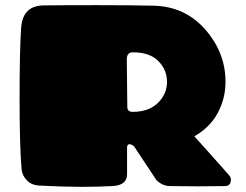

<svg xmlns="http://www.w3.org/2000/svg" viewBox="-20 -721 955 745"><path d="M472 -491 474 -306Q474 -287 495 -287Q557 -287 592.5 -321.5Q628 -356 628 -403Q628 -450 594.5 -484Q561 -518 496 -518Q472 -518 472 -491ZM734 -192Q753 -172 869 -41Q876 -32 876 -25Q876 1 853 1Q800 2 746.5 2Q693 2 640 1Q611 1 587 -22L501 -152Q496 -158 489 -160Q473 -166 473 -147V-45Q473 -2 416.5 1Q360 4 293 4Q226 4 131 -1Q102 -3 84.5 -21Q67 -39 64 -62Q56 -150 56 -338.5Q56 -527 62 -613Q68 -699 149 -700Q225 -701 356 -701Q487 -701 573 -699Q697 -697 776 -607Q855 -517 855 -404Q855 -338 824.5 -282Q794 -226 734 -192Z"/></svg>

Font: Chango
Style: Regular
Weight: 400
Designer: Manuel Lupez
Foundry: Fontstage
Version: Version 1.001